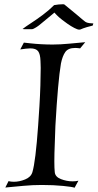

<svg xmlns="http://www.w3.org/2000/svg" viewBox="-20 -873 458 901"><path d="M330 8Q321 4 276.5 -0.5Q232 -5 176 -5Q133 -5 90.5 -1Q48 3 5 7L20 -23Q31 -20 45 -20Q71 -20 98 -31Q125 -42 132 -65Q147 -115 159 -284Q162 -325 165 -374.5Q168 -424 169.5 -472Q171 -520 171 -554Q171 -564 170.5 -572.5Q170 -581 170 -587Q169 -619 159 -632.5Q149 -646 122 -646Q113 -646 101 -644.5Q89 -643 75 -641L92 -673Q102 -672 124 -669.5Q146 -667 173.5 -665.5Q201 -664 227 -664Q262 -664 304 -668Q346 -672 380 -675L356 -646Q349 -647 343.5 -647.5Q338 -648 333 -648Q300 -648 286.5 -629Q273 -610 266 -575Q259 -534 252.5 -461.5Q246 -389 240 -283Q239 -243 237 -197.5Q235 -152 235 -115Q235 -99 235.5 -86.5Q236 -74 237 -65Q239 -43 266 -32.5Q293 -22 321 -22Q336 -22 348 -25ZM351 -734Q344 -734 328.5 -742Q313 -750 296 -762Q268 -782 257 -792Q246 -802 238 -811Q235 -816 232 -811Q190 -777 171.5 -761Q153 -745 135 -737Q133 -736 127.5 -736Q122 -736 115 -736Q106 -736 97 -736Q88 -736 86 -737Q100 -748 125.5 -764.5Q151 -781 180 -802.5Q209 -824 234 -849Q244 -851 255 -852Q266 -853 274 -853Q281 -853 282 -852L338 -806Q353 -793 364.5 -783.5Q376 -774 380 -771Q387 -766 399 -764.5Q411 -763 418 -763L415 -753Q405 -751 387 -745.5Q369 -740 358 -735Q356 -734 351 -734Z"/></svg>

Font: Luxurious Roman
Style: Regular
Weight: 400
Designer: Robert E. Leuschke
Foundry: Robert E. Leuschke
Version: Version 1.010; ttfautohint (v1.8.3)